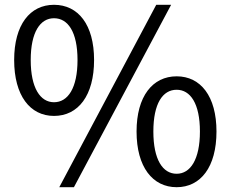

<svg xmlns="http://www.w3.org/2000/svg" viewBox="-20 -767 961 800"><path d="M205 -284C306 -284 372 -369 372 -517C372 -664 306 -747 205 -747C105 -747 39 -664 39 -517C39 -369 105 -284 205 -284ZM205 -341C148 -341 108 -400 108 -517C108 -634 148 -691 205 -691C263 -691 303 -634 303 -517C303 -400 263 -341 205 -341ZM227 13H288L693 -747H631ZM716 13C816 13 882 -71 882 -219C882 -366 816 -449 716 -449C616 -449 549 -366 549 -219C549 -71 616 13 716 13ZM716 -43C658 -43 619 -102 619 -219C619 -336 658 -393 716 -393C773 -393 813 -336 813 -219C813 -102 773 -43 716 -43Z"/></svg>

Font: Source Han Sans TC
Style: Regular
Weight: 400
Designer: Ryoko NISHIZUKA 西塚涼子 (kana, bopomofo & ideographs); Paul D. Hunt (Latin, Greek & Cyrillic); Sandoll Communications 산돌커뮤니
Foundry: Adobe
Version: Version 2.002;hotconv 1.0.116;makeotfexe 2.5.65601